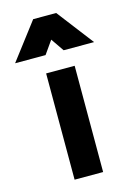

<svg xmlns="http://www.w3.org/2000/svg" viewBox="-172 -812 602 871"><g transform="rotate(-15 128.5 -376.0)"><path d="M67 0V-499H201V0ZM-57 -580 74 -752H182L314 -580H171L129 -641L86 -580Z"/></g></svg>

Font: TypoPRO Titillium Text
Style: 999 wt
Weight: 900
Designer: Accademia di Belle Arti di Urbino and others
Foundry: Accademia di Belle Arti di Urbino and others.
Version: Version 25.000